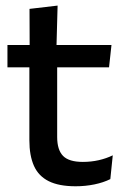

<svg xmlns="http://www.w3.org/2000/svg" viewBox="-20 -640 436 670"><path d="M244 10Q185.5 10 150 -7.8Q114.5 -25.5 98.5 -61.2Q82.5 -97 82.5 -150.5V-449.5H179.5V-162Q179.5 -117 200 -96Q220.5 -75 269 -75Q298 -75 324.5 -81Q351 -87 373.5 -98L365 -15Q341 -3 309.5 3.5Q278 10 244 10ZM6 -405V-483H369L360.5 -405ZM83.5 -474.5 83 -609 181 -620.5 177 -474.5Z"/></svg>

Font: Anek Latin Medium
Style: Regular
Weight: 500
Designer: Yesha Goshar
Foundry: Ek Type
Version: Version 1.003